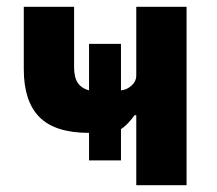

<svg xmlns="http://www.w3.org/2000/svg" viewBox="-20 -545 638 565"><path d="M381 0V-206H376Q369 -196 358.5 -184.5Q348 -173 336 -165V-73H242V-154Q142 -154 96 -200.5Q50 -247 50 -341V-525H198V-348Q198 -317 209 -301Q220 -285 242 -279V-416H336V-279Q354 -281 367.5 -293.5Q381 -306 381 -322V-525H529V0Z"/></svg>

Font: IBM Plex Sans Var
Style: Regular
Weight: 400
Designer: Mike Abbink, Paul van der Laan, Pieter van Rosmalen
Foundry: Bold Monday
Version: Version 3.000